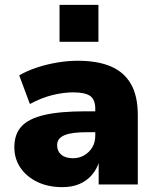

<svg xmlns="http://www.w3.org/2000/svg" viewBox="-20 -759 643 790"><path d="M236 11Q178 11 133.5 -10.5Q89 -32 64 -69Q39 -106 39 -153Q39 -207 68.5 -239Q98 -271 162.5 -286Q227 -301 332 -301H392V-215H337Q306 -215 283 -212Q260 -209 245 -202.5Q230 -196 222.5 -186Q215 -176 215 -161Q215 -137 232 -122.5Q249 -108 281 -108Q306 -108 326.5 -120Q347 -132 359.5 -152.5Q372 -173 372 -201V-311Q372 -350 350.5 -364.5Q329 -379 281 -379Q242 -379 196.5 -368Q151 -357 103 -331L59 -449Q90 -467 130 -480.5Q170 -494 214.5 -501.5Q259 -509 300 -509Q382 -509 436.5 -485.5Q491 -462 519 -413Q547 -364 547 -285V0H386V-94H388Q378 -62 357.5 -38.5Q337 -15 307 -2Q277 11 236 11ZM225 -587V-739H385V-587Z"/></svg>

Font: Nunito Sans 10pt Black
Style: Regular
Weight: 900
Designer: Vernon Adams
Foundry: Vernon Adams
Version: Version 3.101;gftools[0.9.27]